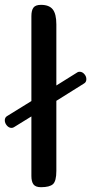

<svg xmlns="http://www.w3.org/2000/svg" viewBox="-20 -780 380 800"><path d="M8.8 -295.9 110.8 -358.9V-712.9Q110.8 -736.8 119.4 -748.3Q127.9 -759.8 150.9 -759.8Q184.6 -759.8 199.7 -741Q214.8 -722.2 214.8 -678.2V-423.8L303.2 -479Q306.2 -481 312 -481Q322.8 -481 331.3 -471.4Q339.8 -461.9 339.8 -450.2Q339.8 -437.5 330.1 -432.1L214.8 -359.9V-67.9Q214.8 -25.4 200.7 -12.7Q186.5 0 150.9 0Q128.4 0 119.6 -11.5Q110.8 -22.9 110.8 -46.9V-294.9L38.1 -250Q33.7 -247.1 27.8 -247.1Q17.1 -247.1 8.5 -257.1Q0 -267.1 0 -278.8Q0 -290 8.8 -295.9Z"/></svg>

Font: Marmelad
Style: Regular
Weight: 400
Designer: Manvel Shmavonyan
Foundry: Cyreal (www.cyreal.org)
Version: Version 1.000